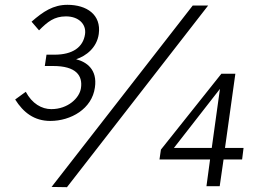

<svg xmlns="http://www.w3.org/2000/svg" viewBox="-20 -773 1070 797"><path d="M780 -750 194 3 258 4 844 -750ZM892 0 908 -111H985L991 -159H914L957 -467H899L648 -152L642 -111H852L837 0ZM189 -271C274 -271 362 -321 374 -410C385 -485 339 -516 296 -527C338 -541 382 -575 390 -632C401 -712 340 -753 260 -753C201 -753 159 -725 111 -683L142 -647C178 -683 205 -705 254 -705C306 -705 339 -673 333 -631C325 -577 282 -546 206 -546H173L166 -499H201C296 -499 324 -459 316 -407C310 -366 262 -320 193 -320C153 -320 113 -343 87 -392L43 -360C77 -306 122 -271 189 -271ZM702 -159 893 -404 859 -159Z"/></svg>

Font: Cheyenne Sans
Style: Italic
Weight: 400
Italic angle: -8.13011°
Designer: The Public Sans project authors (U.S. Web Design System), Libre Franklin designed by Pablo Impallari and Rodrigo Fuenzal
Foundry: The Cheyenne Sans Project Authors
Version: Version 2.007